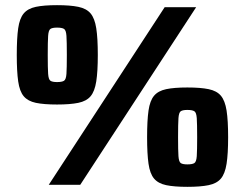

<svg xmlns="http://www.w3.org/2000/svg" viewBox="-20 -716 949 744"><path d="M201 -311Q150 -311 119 -317.5Q88 -324 72 -343Q56 -362 50.5 -400.5Q45 -439 45 -503Q45 -568 50.5 -606.5Q56 -645 72 -664Q88 -683 119 -689.5Q150 -696 201 -696Q252 -696 283.5 -689.5Q315 -683 331 -664Q347 -645 353 -606.5Q359 -568 359 -503Q359 -439 353 -400.5Q347 -362 331 -343Q315 -324 283.5 -317.5Q252 -311 201 -311ZM169 0 618 -688H740L291 0ZM201 -398Q220 -398 228 -403Q236 -408 237.5 -430Q239 -452 239 -503Q239 -555 237.5 -577Q236 -599 228 -604Q220 -609 201 -609Q183 -609 175.5 -604Q168 -599 166.5 -577Q165 -555 165 -503Q165 -452 166.5 -430Q168 -408 175.5 -403Q183 -398 201 -398ZM706 8Q655 8 624 1.5Q593 -5 577 -24Q561 -43 555.5 -81.5Q550 -120 550 -184Q550 -249 555.5 -287.5Q561 -326 577 -345Q593 -364 624 -370.5Q655 -377 706 -377Q757 -377 788.5 -370.5Q820 -364 836 -345Q852 -326 858 -287.5Q864 -249 864 -184Q864 -120 858 -81.5Q852 -43 836 -24Q820 -5 788.5 1.5Q757 8 706 8ZM706 -79Q725 -79 733 -84Q741 -89 742.5 -111Q744 -133 744 -184Q744 -236 742.5 -258Q741 -280 733 -285Q725 -290 706 -290Q688 -290 680.5 -285Q673 -280 671.5 -258Q670 -236 670 -184Q670 -133 671.5 -111Q673 -89 680.5 -84Q688 -79 706 -79Z"/></svg>

Font: Saira Black
Style: Regular
Weight: 900
Designer: Hector Gatti with collaboration of the Omnibus-Type team
Foundry: Omnibus-Type
Version: Version 1.100; ttfautohint (v1.8.3)